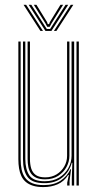

<svg xmlns="http://www.w3.org/2000/svg" viewBox="-20 -773 409 800"><path d="M160.8 6.5Q135.5 6.5 117.5 0.9Q99.5 -4.8 87.6 -14.9Q75.8 -25 69 -39.4Q62.2 -53.8 59.4 -71.4Q56.5 -89 56.5 -109.5V-600H66V-110Q66 -86 70.2 -66.2Q74.5 -46.5 85.1 -32Q95.8 -17.5 114.5 -9.6Q133.2 -1.8 162.5 -1.8Q204.5 -1.8 232.4 -20.2Q260.2 -38.8 273.8 -68.2H276.2L269.8 -19.8V0H260V-12L266.8 -44H264.2Q247 -17 220.2 -5.2Q193.5 6.5 160.8 6.5ZM298.8 0V-600H308.5V0ZM168 -25.8Q145.8 -25.8 131.5 -32.2Q117.2 -38.8 109.2 -50.2Q101.2 -61.8 98.1 -77.4Q95 -93 95 -111V-600H104.8V-111Q104.8 -88 110.2 -70.6Q115.8 -53.2 129.5 -43.6Q143.2 -34 168.5 -34Q195.2 -34 215.8 -46.5Q236.2 -59 247.9 -79.5Q259.5 -100 259.5 -123.2V-600H269.2V-123.5Q269.2 -99.8 257.2 -77.4Q245.2 -55 222.6 -40.4Q200 -25.8 168 -25.8ZM164.5 -9.8Q114 -9.8 94.9 -35.6Q75.8 -61.5 75.8 -110.2V-600H85.5V-110.5Q85.5 -67.5 102.1 -42.6Q118.8 -17.8 166.2 -17.8Q201.8 -17.8 226.8 -33.2Q251.8 -48.8 265 -73.1Q278.2 -97.5 278.2 -123.5V-600H289V0H279.2V-32L281.5 -94.8H279Q268.8 -56.8 239.2 -33.1Q209.8 -9.5 164.5 -9.8ZM78.2 -753H89L159.2 -644H148.5ZM99.5 -753H110.5L163.8 -669.5L175 -652.2H188.8L199.8 -669.5L253.2 -753H264.2L194.2 -644H169.5ZM120.8 -753H131.8L176 -681.2L179 -672.5H184.8L187.8 -681.2L232 -753H243L194.8 -675.8L187 -661.2H176.8L169.2 -675.8ZM274.8 -753H285.5L215 -644H204.5Z"/></svg>

Font: Big Shoulders Inline Text Thin ExtraLight
Style: Regular
Weight: 250
Version: Version 2.002